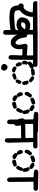

<svg xmlns="http://www.w3.org/2000/svg" viewBox="1286 -1914 683 3320"><g transform="rotate(90 1628.0 -254.5)"><path d="M487.3 -12.7V-96.2Q413.1 -82 336.4 -77.1Q303.7 -75.2 273.9 -75.2Q229.5 -75.2 191.4 -79.6Q126.5 -87.4 101.6 -112.1Q76.7 -136.7 69.3 -169.9Q63 -198.2 62.5 -228.5Q50.8 -231 40 -242.2Q27.3 -255.9 27.3 -274.9Q27.3 -298.8 45.9 -314Q56.6 -322.3 77.6 -322.3Q89.4 -322.3 103.5 -319.8Q132.3 -340.8 148.4 -367.7Q174.3 -411.1 179.7 -451.2Q181.6 -464.4 181.6 -479L19.5 -485.4L-0.5 -495.6L-1.5 -497.1Q-11.7 -510.7 -11.7 -529.8Q-11.7 -531.7 -11.7 -535.2L0 -557.6Q14.2 -557.6 30.3 -557.6Q145.5 -557.6 627 -563.5L646.5 -553.2Q653.8 -544.4 656.2 -536.6Q658.7 -528.8 658.7 -523.7Q658.7 -518.6 658.2 -514.2L647.5 -494.6L646 -493.7Q627.9 -481.4 605 -481.4Q603 -481.4 593 -481.9Q583 -482.4 565.4 -482.4L570.3 -1L559.1 22.5L557.6 23.9Q544.9 33.7 527.3 33.7Q524.4 33.7 519.5 33.2L499.5 23.9L498.5 22Q487.3 6.3 487.3 -12.7ZM355.5 -164.1Q438 -164.1 487.3 -186.5L488.8 -230.5Q462.4 -210.9 441.7 -204.1Q420.9 -197.3 399.9 -197.3Q381.8 -197.3 357.9 -202.6Q344.7 -205.6 333.5 -209Q307.1 -217.8 285.6 -244.1Q268.1 -265.6 268.1 -291Q268.1 -306.6 275.9 -334.5Q284.2 -363.8 295.4 -380.4Q306.2 -395.5 322.3 -408.7Q348.1 -429.2 387.2 -434.6Q395.5 -435.5 405.8 -435.5Q437.5 -435.5 485.8 -424.3L484.4 -483.4L261.7 -482.4Q261.7 -433.6 246.6 -389.6Q230.5 -341.8 207.5 -311.5Q185.1 -282.7 143.6 -248.5Q145 -217.8 149.4 -200.7Q153.8 -182.6 160.6 -176.3Q178.7 -157.7 252.9 -157.7Q295.9 -157.7 355 -164.1ZM475.1 -339.8Q459 -348.6 440.4 -352.1Q431.6 -353.5 427.2 -353.5Q422.9 -353.5 418.7 -353.5Q414.6 -353.5 406.7 -352.5Q398.9 -351.6 390.1 -349.6Q366.2 -343.3 357.4 -315.9Q354 -302.7 354 -296.4Q354 -289.6 356.9 -286.1L358.4 -285.2Q370.6 -277.8 388.2 -277.8Q407.7 -277.8 426.3 -286.1Q461.4 -316.9 475.1 -339.8Z M920.4 -123Q920.4 -132.8 921.9 -143.1L927.2 -297.4L815.9 -301.3Q819.3 -285.2 819.3 -266.4Q819.3 -247.6 817.9 -224.1Q816.4 -200.7 808.1 -176.3Q798.8 -149.4 774.4 -125Q753.9 -105 733.4 -100.6Q723.1 -98.6 714.4 -98.6Q696.8 -98.6 680.2 -101.1Q646.5 -106 611.8 -143.3Q577.1 -180.7 559.6 -233.9Q542 -287.1 535.2 -344.7Q537.6 -360.8 547.4 -373Q561.5 -382.8 579.6 -382.8Q581.5 -382.8 585 -382.8L603.5 -373.5L604.5 -372.1Q610.8 -364.7 614.3 -353Q617.7 -341.3 619.6 -325.2Q623 -293.5 633.8 -260.3Q644.5 -228 672.4 -201.2Q693.8 -180.2 708 -180.2Q710.9 -180.2 713.9 -181.2Q730 -187 734.9 -200.2Q740.2 -216.3 742.2 -236.3Q742.2 -237.8 742.2 -240.2Q742.2 -263.7 724.6 -350.6Q727.1 -367.2 740.2 -379.4Q751.5 -389.2 767.6 -389.2Q771.5 -389.2 776.4 -388.7L927.7 -375.5L925.8 -486.3L541.5 -484.4Q537.6 -483.9 534.2 -483.9Q512.7 -483.9 495.6 -495.6L494.6 -496.1L493.7 -497.6Q484.4 -510.7 484.4 -528.8Q484.4 -530.8 484.4 -534.2L493.7 -553.2L495.1 -554.2Q509.3 -564.5 528.3 -564.5Q534.2 -564.5 540.5 -563.5L1071.8 -561.5Q1075.7 -562 1077.9 -562Q1080.1 -562 1083 -561.8Q1085.9 -561.5 1090.6 -560.8Q1095.2 -560.1 1099.1 -559.1Q1107.4 -556.2 1115.7 -550.8L1116.2 -549.8Q1126.5 -538.1 1126.5 -521.5Q1126.5 -518.1 1126 -513.2L1116.2 -494.6L1114.7 -493.7Q1096.7 -481.9 1076.2 -481.9Q1071.3 -481.9 1066.9 -482.4L1003.9 -484.4L1001 -131.8Q1001 -101.1 990.2 -71.3L988.3 -70.3Q976.6 -60.1 960.4 -60.1Q957.5 -60.1 953.1 -60.5L932.6 -70.3L931.6 -72.8Q920.4 -95.2 920.4 -123Z M1074.2 16.1Q1074.2 2.4 1081.1 -10.3Q1086.4 -21 1096.2 -30.3Q1109.9 -43 1127.9 -43Q1135.3 -43 1143.6 -40.5Q1170.4 -32.7 1181.6 -11.2Q1189 2.4 1189 16.6Q1189 24.4 1186.5 32.7Q1180.7 56.2 1167 62.5Q1156.7 67.4 1140.1 67.4Q1137.2 67.4 1133.8 67.4Q1107.4 67.4 1088.9 48.8Q1074.2 34.2 1074.2 16.1ZM1128.4 -143.1Q1118.2 -155.3 1118.2 -169.9Q1118.2 -172.9 1118.2 -175.8Q1122.1 -183.6 1127 -188.5Q1131.8 -193.4 1140.1 -197.3H1156.7L1159.2 -195.8Q1182.1 -178.2 1210.4 -172.9L1213.4 -172.4L1215.3 -169.9Q1221.7 -161.1 1221.7 -148.9Q1221.7 -147 1221.7 -143.6Q1218.8 -137.2 1216.6 -134.5Q1214.4 -131.8 1212.9 -130.9Q1208 -126 1200.2 -122.1L1181.6 -120.1Q1152.3 -123.5 1128.4 -143.1ZM1236.3 -156.7Q1236.3 -158.7 1236.3 -162.1Q1239.7 -168.9 1244.1 -172.9Q1253.4 -182.6 1270.5 -187Q1292 -191.9 1321.8 -200.7L1323.7 -199.7Q1337.9 -194.8 1344.2 -181.2L1344.7 -179.2V-161.1Q1342.3 -156.7 1339.4 -153.3Q1325.7 -140.1 1264.6 -122.6L1243.7 -134.8L1242.7 -135.7Q1236.3 -144.5 1236.3 -156.7ZM1076.2 -291.5Q1082.5 -291.5 1085.9 -290Q1089.4 -288.6 1092.3 -285.6Q1095.2 -282.7 1097.2 -280Q1099.1 -277.3 1100.6 -273.9Q1103.5 -268.1 1105.5 -259.8Q1110.8 -239.7 1123.5 -208Q1120.6 -200.7 1118.4 -197.5Q1116.2 -194.3 1115 -193.1Q1113.8 -191.9 1112.8 -190.9Q1111.8 -189.9 1110.6 -189.2Q1109.4 -188.5 1108.4 -188Q1104 -185.1 1101.6 -184.6L1091.3 -183.6L1071.3 -192.9L1070.3 -194.3Q1045.9 -223.6 1043.9 -261.2V-263.7L1055.2 -283.2L1056.2 -283.7Q1063.5 -291.5 1076.2 -291.5ZM1342.8 -204.6V-222.7Q1357.4 -248.5 1368.7 -274.4L1370.1 -275.9Q1378.9 -282.2 1391.6 -282.2Q1393.1 -282.2 1396.5 -282.2Q1411.1 -275.4 1417.5 -262.2L1418 -260.3V-235.8Q1407.2 -211.9 1391.6 -189.9L1390.6 -189Q1382.3 -183.1 1371.6 -183.1Q1365.2 -183.1 1362.8 -184.1Q1348.6 -189.5 1343.3 -203.6ZM1018.6 -338.4Q1018.6 -344.2 1019.5 -350.6Q1022 -369.6 1034.7 -384.8Q1044.4 -391.1 1056.2 -391.1Q1062.5 -391.1 1065.9 -390.1Q1080.1 -385.3 1086.4 -371.6L1087.4 -368.7L1086.4 -365.2Q1081.1 -350.6 1081.1 -334Q1081.1 -326.2 1082.5 -315.9Q1077.6 -307.6 1074.2 -304.2Q1067.9 -297.9 1060.5 -294.4L1049.8 -291.5L1027.3 -303.7L1026.4 -306.2Q1018.6 -320.3 1018.6 -338.4ZM1382.3 -408.2H1399.4Q1408.7 -402.8 1414.6 -397Q1424.8 -387.2 1431.2 -370.8Q1437.5 -354.5 1437.5 -333Q1437.5 -325.7 1436.5 -316.4Q1429.7 -301.3 1415.5 -296.4L1414.6 -295.9H1398.9Q1390.6 -298.8 1385.7 -303.7Q1380.9 -308.6 1377.9 -316.4Q1373 -351.6 1360.8 -381.8L1359.9 -384.8L1360.8 -388.2Q1367.2 -401.4 1380.4 -407.7ZM1031.7 -423.8Q1031.7 -427.7 1032.7 -433.6Q1043 -449.7 1054.9 -461.7Q1066.9 -473.6 1082 -481Q1109.9 -493.2 1132.8 -493.2H1134.3Q1142.1 -489.7 1147.2 -484.9Q1152.3 -480 1155.3 -471.2V-453.6Q1152.3 -444.8 1147.2 -439.9Q1142.1 -435.1 1135.3 -432.1Q1111.3 -426.3 1081.5 -397L1061 -387.7L1038.1 -400.4L1037.1 -402.3Q1031.7 -412.1 1031.7 -423.8ZM1286.1 -461.9V-481Q1292 -496.1 1306.2 -501.5L1307.1 -502H1327.6Q1364.3 -485.8 1389.2 -454.1L1390.6 -451.7V-435.1Q1383.8 -419.4 1369.6 -414.6L1368.7 -414.1H1352.1Q1317.9 -437 1286.1 -461.9ZM1153.3 -468.3V-485.8L1162.6 -500Q1184.6 -511.7 1206.8 -513.2Q1229 -514.6 1252 -514.6H1253.4Q1268.6 -507.8 1274.9 -494.6L1275.4 -492.7V-478Q1268.6 -461.9 1255.4 -455.6L1253.9 -455.1Q1212.9 -454.1 1176.3 -445.8L1174.3 -446.8Q1160.2 -451.7 1153.8 -466.8Z M2047.9 -47.9Q2035.6 -68.4 2035.6 -92.3Q2035.6 -97.2 2036.1 -101.1L2033.2 -493.2Q1974.1 -493.2 1955.6 -496.1Q1934.1 -499 1912.6 -506.8L1911.1 -508.3Q1900.9 -519.5 1900.9 -536.1Q1900.9 -539.6 1901.4 -543.9L1911.1 -564.5L1913.6 -565.4Q1934.1 -575.7 1958.5 -575.7Q1967.8 -575.7 1977.1 -574.2L2238.3 -569.3L2256.8 -560.1L2257.8 -558.6Q2268.1 -546.9 2268.1 -530.3Q2268.1 -526.9 2267.6 -522L2258.3 -503.4L2256.3 -502.4Q2243.2 -492.7 2228.5 -492.2H2110.4L2115.2 -65.4L2106 -46.9Q2092.8 -35.6 2075.7 -35.6Q2072.8 -35.6 2067.9 -36.1L2049.3 -45.9ZM1727.5 -160.6Q1727.5 -162.6 1727.5 -166Q1734.4 -181.6 1749 -188L1750.5 -188.5Q1786.6 -195.3 1823.7 -203.6L1826.2 -202.6Q1840.8 -196.3 1847.2 -181.6L1847.7 -180.2V-164.1Q1842.3 -153.8 1837.4 -148.9Q1828.1 -139.6 1816.9 -136.2L1759.8 -120.6L1737.3 -132.3L1735.8 -133.8Q1727.5 -144.5 1727.5 -160.6ZM1616.2 -177.2Q1615.2 -180.7 1615.2 -182.9Q1615.2 -185.1 1615.2 -187Q1615.2 -191.4 1616 -193.6Q1616.7 -195.8 1618.2 -198.2Q1624.5 -209 1636.7 -214.4L1638.2 -214.8H1654.3Q1694.8 -192.4 1709.5 -181.6Q1717.3 -172.9 1717.3 -159.7Q1717.3 -152.8 1715.8 -149.9Q1710 -135.7 1695.3 -129.4L1694.3 -128.9L1680.2 -127.9Q1648.4 -133.8 1630.4 -152.3Q1619.1 -163.1 1616.2 -177.2ZM1836.9 -215.3V-234.9Q1857.4 -265.6 1871.6 -299.8L1872.6 -300.8Q1880.9 -308.1 1893.1 -308.1Q1898.9 -308.1 1901.4 -307.1Q1916 -300.8 1922.4 -286.1L1923.3 -283.7L1922.9 -281.7Q1909.7 -221.7 1879.4 -194.3L1877 -192.4H1859.4Q1851.1 -196.8 1845.9 -201.9Q1840.8 -207 1836.9 -215.3ZM1575.7 -301.3Q1585 -308.1 1596.7 -308.1Q1603 -308.1 1605.5 -307.1Q1620.6 -300.8 1627.4 -277.3Q1633.3 -257.3 1644 -228.5Q1641.6 -221.7 1639.4 -218.8Q1637.2 -215.8 1634.8 -212.9Q1629.4 -207.5 1621.1 -204.1L1609.9 -203.1L1586.9 -214.4L1585.9 -215.8Q1563.5 -242.2 1562.5 -275.9V-278.3L1574.2 -300.3ZM1882.3 -424.8H1900.4Q1908.7 -420.4 1914.1 -415Q1923.8 -404.8 1931.2 -388.2Q1941.4 -363.8 1941.4 -326.2V-324.7Q1938 -315.9 1932.6 -310.5Q1927.2 -305.2 1918.5 -301.8H1902.8Q1886.7 -308.6 1880.4 -323.2L1879.9 -324.2Q1875 -363.3 1859.9 -397L1858.9 -400.4L1859.9 -403.3Q1866.2 -418 1880.9 -424.3ZM1622.1 -464.4Q1628.4 -464.4 1630.6 -463.4Q1632.8 -462.4 1634.5 -461.4Q1636.2 -460.4 1638.2 -459.5Q1647 -453.6 1651.9 -443.8L1652.3 -441.9V-420.9Q1623 -388.7 1611.8 -350.1L1610.8 -346.7L1587.4 -336.9L1564 -350.1L1555.2 -375.5Q1558.1 -387.7 1560.5 -393.8Q1563 -399.9 1564.2 -402.8Q1565.4 -405.8 1566.9 -408.7Q1569.8 -414.6 1573.2 -420.4Q1585.4 -439.5 1601.1 -456.5Q1609.4 -464.4 1622.1 -464.4ZM1783.7 -479Q1783.7 -484.9 1784.7 -487.3Q1791 -502 1805.7 -508.3L1807.1 -508.8H1826.7Q1856.9 -496.1 1883.8 -473.1Q1890.6 -463.9 1890.6 -450.2Q1890.6 -447.8 1890.6 -444.3Q1887.2 -436 1881.8 -430.7Q1876.5 -425.3 1867.7 -421.9H1852.5H1850.6L1791.5 -457L1790.5 -458Q1783.7 -467.3 1783.7 -479ZM1657.7 -470.7Q1657.7 -474.1 1658.7 -479L1666 -493.7Q1707.5 -520.5 1752 -520.5H1753.4Q1769.5 -513.7 1775.9 -499L1776.4 -497.6V-481Q1772.9 -471.7 1767.3 -466.1Q1761.7 -460.4 1752.9 -457Q1720.2 -454.1 1692.9 -436.5L1689 -434.1L1665.5 -447.3L1664.6 -448.7Q1657.7 -458.5 1657.7 -470.7Z M2138.2 -275.4Q2139.2 -255.9 2141.6 -240.5Q2144 -225.1 2144 -215.1Q2144 -205.1 2143.6 -199Q2143.1 -192.9 2141.8 -188.5Q2140.6 -184.1 2138.7 -179.7Q2134.8 -170.9 2127.9 -164.1Q2117.2 -153.8 2102.5 -153.8Q2077.6 -153.8 2056.6 -180.2Q2041 -200.2 2029.3 -227.5Q2017.6 -254.9 2016.1 -291.5Q2016.1 -293.5 2016.1 -295.4Q2016.1 -326.2 2036.1 -336.9Q2040.5 -339.4 2045.9 -340.8Q2072.3 -346.7 2111.3 -348.6Q2149.4 -350.6 2355.5 -352.5L2352.5 -487.3L2035.6 -484.4Q2020 -486.8 2009.3 -495.1Q1999 -507.8 1999 -525.9Q1999 -527.8 1999 -531.2L2008.8 -549.8L2028.3 -559.6L2506.3 -560.5L2525.4 -552.2Q2531.7 -543.5 2533.9 -536.1Q2536.1 -528.8 2536.1 -521.5Q2536.1 -520 2536.1 -516.6L2526.9 -497.6L2524.9 -496.6Q2511.7 -486.8 2498 -486.3H2425.8L2436.5 -57.6Q2436.5 -31.2 2424.3 -7.8L2423.3 -7.3Q2412.1 4.4 2395.5 4.4Q2392.6 4.4 2388.7 3.9L2370.6 -4.9L2369.1 -6.8Q2359.9 -22 2359.4 -36.1L2357.4 -278.3Z M3047.9 -47.9Q3035.6 -68.4 3035.6 -92.3Q3035.6 -97.2 3036.1 -101.1L3033.2 -493.2Q2974.1 -493.2 2955.6 -496.1Q2934.1 -499 2912.6 -506.8L2911.1 -508.3Q2900.9 -519.5 2900.9 -536.1Q2900.9 -539.6 2901.4 -543.9L2911.1 -564.5L2913.6 -565.4Q2934.1 -575.7 2958.5 -575.7Q2967.8 -575.7 2977.1 -574.2L3238.3 -569.3L3256.8 -560.1L3257.8 -558.6Q3268.1 -546.9 3268.1 -530.3Q3268.1 -526.9 3267.6 -522L3258.3 -503.4L3256.3 -502.4Q3243.2 -492.7 3228.5 -492.2H3110.4L3115.2 -65.4L3106 -46.9Q3092.8 -35.6 3075.7 -35.6Q3072.8 -35.6 3067.9 -36.1L3049.3 -45.9ZM2727.5 -160.6Q2727.5 -162.6 2727.5 -166Q2734.4 -181.6 2749 -188L2750.5 -188.5Q2786.6 -195.3 2823.7 -203.6L2826.2 -202.6Q2840.8 -196.3 2847.2 -181.6L2847.7 -180.2V-164.1Q2842.3 -153.8 2837.4 -148.9Q2828.1 -139.6 2816.9 -136.2L2759.8 -120.6L2737.3 -132.3L2735.8 -133.8Q2727.5 -144.5 2727.5 -160.6ZM2616.2 -177.2Q2615.2 -180.7 2615.2 -182.9Q2615.2 -185.1 2615.2 -187Q2615.2 -191.4 2616 -193.6Q2616.7 -195.8 2618.2 -198.2Q2624.5 -209 2636.7 -214.4L2638.2 -214.8H2654.3Q2694.8 -192.4 2709.5 -181.6Q2717.3 -172.9 2717.3 -159.7Q2717.3 -152.8 2715.8 -149.9Q2710 -135.7 2695.3 -129.4L2694.3 -128.9L2680.2 -127.9Q2648.4 -133.8 2630.4 -152.3Q2619.1 -163.1 2616.2 -177.2ZM2836.9 -215.3V-234.9Q2857.4 -265.6 2871.6 -299.8L2872.6 -300.8Q2880.9 -308.1 2893.1 -308.1Q2898.9 -308.1 2901.4 -307.1Q2916 -300.8 2922.4 -286.1L2923.3 -283.7L2922.9 -281.7Q2909.7 -221.7 2879.4 -194.3L2877 -192.4H2859.4Q2851.1 -196.8 2845.9 -201.9Q2840.8 -207 2836.9 -215.3ZM2575.7 -301.3Q2585 -308.1 2596.7 -308.1Q2603 -308.1 2605.5 -307.1Q2620.6 -300.8 2627.4 -277.3Q2633.3 -257.3 2644 -228.5Q2641.6 -221.7 2639.4 -218.8Q2637.2 -215.8 2634.8 -212.9Q2629.4 -207.5 2621.1 -204.1L2609.9 -203.1L2586.9 -214.4L2585.9 -215.8Q2563.5 -242.2 2562.5 -275.9V-278.3L2574.2 -300.3ZM2882.3 -424.8H2900.4Q2908.7 -420.4 2914.1 -415Q2923.8 -404.8 2931.2 -388.2Q2941.4 -363.8 2941.4 -326.2V-324.7Q2938 -315.9 2932.6 -310.5Q2927.2 -305.2 2918.5 -301.8H2902.8Q2886.7 -308.6 2880.4 -323.2L2879.9 -324.2Q2875 -363.3 2859.9 -397L2858.9 -400.4L2859.9 -403.3Q2866.2 -418 2880.9 -424.3ZM2622.1 -464.4Q2628.4 -464.4 2630.6 -463.4Q2632.8 -462.4 2634.5 -461.4Q2636.2 -460.4 2638.2 -459.5Q2647 -453.6 2651.9 -443.8L2652.3 -441.9V-420.9Q2623 -388.7 2611.8 -350.1L2610.8 -346.7L2587.4 -336.9L2564 -350.1L2555.2 -375.5Q2558.1 -387.7 2560.5 -393.8Q2563 -399.9 2564.2 -402.8Q2565.4 -405.8 2566.9 -408.7Q2569.8 -414.6 2573.2 -420.4Q2585.4 -439.5 2601.1 -456.5Q2609.4 -464.4 2622.1 -464.4ZM2783.7 -479Q2783.7 -484.9 2784.7 -487.3Q2791 -502 2805.7 -508.3L2807.1 -508.8H2826.7Q2856.9 -496.1 2883.8 -473.1Q2890.6 -463.9 2890.6 -450.2Q2890.6 -447.8 2890.6 -444.3Q2887.2 -436 2881.8 -430.7Q2876.5 -425.3 2867.7 -421.9H2852.5H2850.6L2791.5 -457L2790.5 -458Q2783.7 -467.3 2783.7 -479ZM2657.7 -470.7Q2657.7 -474.1 2658.7 -479L2666 -493.7Q2707.5 -520.5 2752 -520.5H2753.4Q2769.5 -513.7 2775.9 -499L2776.4 -497.6V-481Q2772.9 -471.7 2767.3 -466.1Q2761.7 -460.4 2752.9 -457Q2720.2 -454.1 2692.9 -436.5L2689 -434.1L2665.5 -447.3L2664.6 -448.7Q2657.7 -458.5 2657.7 -470.7Z"/></g></svg>

Font: Bakudai
Style: Bold
Weight: 700
Version: Version 1.48